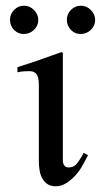

<svg xmlns="http://www.w3.org/2000/svg" viewBox="-20 -642 372 672"><path d="M313 -572Q313 -552 298 -537.5Q283 -523 262 -523Q242 -523 228 -537.5Q214 -552 214 -573Q214 -593 228.5 -607.5Q243 -622 263 -622Q283 -622 298 -607Q313 -592 313 -572ZM114 -572Q114 -552 99 -537.5Q84 -523 63 -523Q43 -523 29 -537.5Q15 -552 15 -573Q15 -593 29.5 -607.5Q44 -622 64 -622Q84 -622 99 -607Q114 -592 114 -572ZM288 -99Q279 -81 268 -61.5Q257 -42 242.5 -26.5Q228 -11 211 -0.5Q194 10 175 10Q158 10 146.5 2.5Q135 -5 128 -17.5Q121 -30 118.5 -46Q116 -62 116 -78V-344Q116 -372 108 -382.5Q100 -393 83 -393Q76 -393 65.5 -392.5Q55 -392 41 -389V-407Q80 -419 118.5 -432.5Q157 -446 196 -460L200 -456V-79Q200 -71 204.5 -63.5Q209 -56 220 -56Q236 -56 246 -66Q256 -76 273 -107Z"/></svg>

Font: STIXGeneralUnicodeRegular
Style: Regular
Weight: 400
Designer: MicroPress Inc., with final additions and corrections provided by Coen Hoffman, Elsevier (retired)
Version: Version 1.1.0